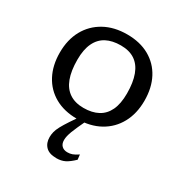

<svg xmlns="http://www.w3.org/2000/svg" viewBox="-172 -628 946 997"><g transform="rotate(30 301.0 -129.5)"><path d="M297 -56Q348 -56 383.5 -75Q419 -94 437.5 -133.2Q456 -172.5 456 -233.5Q456 -300 439.2 -344.8Q422.5 -389.5 389 -412Q355.5 -434.5 304.5 -434.5Q253.5 -434.5 218 -415.8Q182.5 -397 163.8 -357.8Q145 -318.5 145 -257.5Q145 -191 161.8 -146.2Q178.5 -101.5 212.5 -78.8Q246.5 -56 297 -56ZM297 10Q220 10 164 -21.5Q108 -53 77.8 -110.2Q47.5 -167.5 47.5 -244Q47.5 -321.5 79.2 -379Q111 -436.5 168.8 -468.5Q226.5 -500.5 304.5 -500.5Q381.5 -500.5 437.5 -469Q493.5 -437.5 523.5 -380.5Q553.5 -323.5 553.5 -246.5Q553.5 -169.5 522 -111.8Q490.5 -54 432.8 -22Q375 10 297 10ZM322 45.5Q311.5 68.5 305.5 84.8Q299.5 101 296.5 113.8Q293.5 126.5 293.5 138.5Q293.5 161 306 173.2Q318.5 185.5 340 185.5Q355 185.5 368.2 181Q381.5 176.5 402.5 162.5L406 192Q378 219 356.2 229.8Q334.5 240.5 306 240.5Q262.5 240.5 241.8 219.2Q221 198 221 163Q221 147 225 131Q229 115 240 94.5Q251 74 270.5 44.5L316 -22.5H353.5Z"/></g></svg>

Font: Newsreader 9pt
Style: Regular
Weight: 400
Designer: Hugues Gentile
Foundry: Production Type
Version: Version 1.003